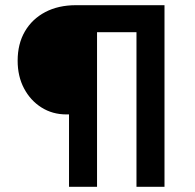

<svg xmlns="http://www.w3.org/2000/svg" viewBox="-20 -720 752 740"><path d="M246 0V-279H236Q182 -279 139.5 -306Q97 -333 72.5 -379.5Q48 -426 48 -486Q48 -551 76 -599Q104 -647 154.5 -673.5Q205 -700 273 -700H614V0H506V-596H354V0Z"/></svg>

Font: Readex Pro
Style: Regular
Weight: 400
Designer: Bonnie Shaver-Troup, Thomas Jockin
Foundry: Lexend
Version: Version 1.204; ttfautohint (v1.8.4.7-5d5b)